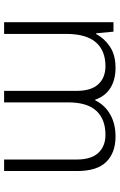

<svg xmlns="http://www.w3.org/2000/svg" viewBox="156 -738 582 934"><g transform="rotate(90 447.0 -271.0)"><path d="M644 -542Q723 -542 767.5 -497Q812 -452 812 -355V0H756V-353Q756 -424 723.5 -458.5Q691 -493 636 -493Q560 -493 519 -448.5Q478 -404 478 -311V0H422V-353Q422 -424 389.5 -458.5Q357 -493 302 -493Q226 -493 185.5 -446Q145 -399 145 -302V0H88V-532H134L142 -448H146Q166 -487 206.5 -514.5Q247 -542 310 -542Q368 -542 408 -517Q448 -492 465 -443H468Q491 -490 536.5 -516Q582 -542 644 -542Z"/></g></svg>

Font: Noto Sans Myanmar Light
Style: Regular
Weight: 300
Designer: Monotype Design Team
Foundry: Monotype Imaging Inc.
Version: Version 2.107; ttfautohint (v1.8.4.7-5d5b)